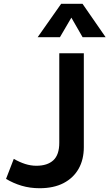

<svg xmlns="http://www.w3.org/2000/svg" viewBox="-20 -982 580 1017"><path d="M189.5 15Q139 15 94.5 1.8Q50 -11.5 12 -34.5L53 -140.5Q83.5 -123 113.2 -113.5Q143 -104 172.5 -104Q231 -104 262.5 -133Q294 -162 294 -226V-700H424V-202.5Q424 -137 396.5 -88.2Q369 -39.5 316.8 -12.2Q264.5 15 189.5 15ZM179.5 -785 304 -962H417L539.5 -785H417.5L358 -888.5L297.5 -785Z"/></svg>

Font: Geologica Medium
Style: Regular
Weight: 500
Designer: Sindre Bremnes, Frode Helland
Foundry: Monokrom Skriftforlag AS
Version: Version 1.010;gftools[0.9.28]